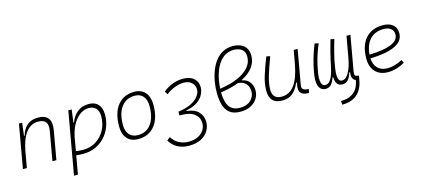

<svg xmlns="http://www.w3.org/2000/svg" viewBox="-71 -1357 4830 2205"><g transform="rotate(-15 2344.0 -254.0)"><path d="M48.3 0 139.6 -517.6H177.7L159.2 -365.7H166.5Q188 -442.9 238 -485.1Q288.1 -527.3 364.7 -527.3Q539.1 -527.3 506.3 -340.3L446.3 0H399.4L460 -344.2Q472.2 -413.1 447 -447.8Q421.9 -482.4 355 -482.4Q305.7 -482.4 262.5 -455.3Q219.2 -428.2 185.3 -366.2Q151.4 -304.2 130.4 -198.7L95.2 0Z M642.1 224.6H595.2L635.3 -0.5Q634.8 -0.5 634.3 -0.5L635.3 -1.5L726.6 -517.6H766.6L748 -375.5L746.1 -365.7H753.4Q779.8 -437.5 833.3 -482.4Q886.7 -527.3 971.7 -527.3Q1043 -527.3 1082 -484.1Q1121.1 -440.9 1121.1 -361.3Q1121.1 -282.2 1094.2 -214.6Q1067.4 -147 1019.3 -96.7Q971.2 -46.4 906.5 -18.3Q841.8 9.8 765.6 9.8Q744.1 9.8 723.1 8.5Q702.1 7.3 680.7 5.4ZM689.5 -42.5Q723.6 -35.2 776.4 -35.2Q861.3 -35.2 928.7 -77.4Q996.1 -119.6 1035.2 -192.4Q1074.2 -265.1 1074.2 -356.4Q1074.2 -416.5 1043.5 -449.5Q1012.7 -482.4 957 -482.4Q911.1 -482.4 864.3 -453.9Q817.4 -425.3 778.8 -364.7Q740.2 -304.2 718.3 -208Z M1417 9.8Q1334.5 9.8 1288.1 -42.5Q1241.7 -94.7 1241.7 -187.5Q1241.7 -347.7 1313.2 -437.5Q1384.8 -527.3 1511.7 -527.3Q1594.7 -527.3 1641.1 -474.1Q1687.5 -420.9 1687.5 -325.2Q1687.5 -167.5 1616 -78.9Q1544.4 9.8 1417 9.8ZM1426.8 -35.2Q1527.3 -35.2 1584 -111.3Q1640.6 -187.5 1640.6 -323.7Q1640.6 -398.4 1605.2 -440.4Q1569.8 -482.4 1505.9 -482.4Q1403.8 -482.4 1346.2 -406Q1288.6 -329.6 1288.6 -193.8Q1288.6 -119.1 1325.2 -77.1Q1361.8 -35.2 1426.8 -35.2Z M1962.4 234.4Q1884.3 234.4 1826.2 202.1Q1768.1 169.9 1734.9 110.8L1772.9 81.5Q1808.1 137.7 1859.9 163.1Q1911.6 188.5 1968.3 188.5Q2036.1 188.5 2083 165Q2129.9 141.6 2153.6 102.3Q2177.2 63 2175.3 16.1Q2172.9 -49.3 2119.6 -89.6Q2066.4 -129.9 1968.8 -129.9Q1966.8 -129.9 1961.7 -129.9Q1956.5 -129.9 1945.3 -129.4L1943.8 -174.3Q1971.2 -179.2 1993.7 -184.1Q2016.1 -189 2032.2 -193.4Q2084.5 -208 2126.2 -234.1Q2168 -260.3 2192.4 -295.2Q2216.8 -330.1 2216.8 -370.1Q2216.8 -416.5 2182.1 -449Q2147.5 -481.4 2085 -481.4Q2041.5 -481.4 1987.3 -462.6Q1933.1 -443.8 1875 -400.9L1853 -439.5Q1963.4 -527.3 2089.4 -527.3Q2175.3 -527.3 2219.7 -486.1Q2264.2 -444.8 2264.2 -381.8Q2264.2 -341.3 2242.9 -297.4Q2221.7 -253.4 2171.9 -217.8Q2122.1 -182.1 2036.6 -165.5V-157.7L2044.9 -156.7Q2130.9 -147.9 2175.5 -100.8Q2220.2 -53.7 2222.7 12.2Q2225.1 69.8 2196.5 120.6Q2168 171.4 2109.4 202.9Q2050.8 234.4 1962.4 234.4Z M2741.2 -338.9V-333.5Q2780.8 -326.7 2804.7 -308.8Q2828.6 -291 2841.3 -268.3Q2854 -245.6 2858.4 -222.9Q2862.8 -200.2 2862.8 -182.6Q2862.8 -130.4 2835.4 -86.4Q2808.1 -42.5 2757.1 -16.4Q2706.1 9.8 2635.3 9.8Q2552.2 9.8 2506.6 -27.1Q2460.9 -64 2443.4 -127.2Q2425.8 -190.4 2425.8 -269Q2425.8 -299.8 2428.2 -332Q2430.7 -364.3 2436.5 -398.9Q2448.2 -468.8 2472.4 -530.5Q2496.6 -592.3 2533.7 -639.9Q2570.8 -687.5 2622.6 -714.6Q2674.3 -741.7 2740.7 -741.7Q2788.1 -741.7 2828.9 -725.6Q2869.6 -709.5 2894.8 -674.1Q2919.9 -638.7 2919.9 -580.6Q2919.9 -505.4 2873.8 -443.8Q2827.6 -382.3 2741.2 -338.9ZM2475.6 -305.7Q2597.2 -322.8 2686 -361.1Q2774.9 -399.4 2823.2 -454.8Q2871.6 -510.3 2871.6 -579.6Q2871.6 -627.9 2850.6 -653.1Q2829.6 -678.2 2799.3 -687.5Q2769 -696.8 2740.2 -696.8Q2670.9 -696.8 2619.4 -658.7Q2567.9 -620.6 2534.7 -553.5Q2501.5 -486.3 2485.8 -398.9Q2477.5 -353 2475.6 -305.7ZM2689.5 -315.9Q2596.7 -279.8 2474.6 -262.7Q2475.1 -197.8 2489.5 -146.2Q2503.9 -94.7 2540 -64.9Q2576.2 -35.2 2641.6 -35.2Q2723.1 -35.2 2769 -78.9Q2814.9 -122.6 2814.9 -185.1Q2814.9 -207.5 2805.9 -235.8Q2796.9 -264.2 2770 -287.1Q2743.2 -310.1 2689.5 -315.9Z M3131.3 10.3Q2980.5 10.3 2980.5 -145Q2980.5 -227.1 3008.3 -317.6Q3036.1 -408.2 3083 -527.3L3127.4 -518.1Q3078.6 -388.7 3053 -300.8Q3027.3 -212.9 3027.3 -147.5Q3027.3 -34.7 3136.2 -34.7Q3227.1 -34.7 3287.1 -112.8Q3347.2 -190.9 3377.9 -358.4L3406.7 -517.6H3453.1L3380.4 -106.9Q3374.5 -73.2 3389.9 -58.1Q3405.3 -43 3448.2 -40.5L3457 -40L3448.7 4.9H3443.4Q3390.6 4.9 3365.5 -13.9Q3340.3 -32.7 3336.9 -66.7Q3333.5 -100.6 3345.7 -147H3336.4Q3317.4 -103 3291.3 -67.4Q3265.1 -31.7 3226.6 -10.7Q3188 10.3 3131.3 10.3Z M3782.7 234.4 3779.3 189.9Q3936.5 188.5 3987.3 68.4Q3994.1 51.8 3998.3 35.4Q4002.4 19 4006.3 0Q3952.6 -17.6 3965.8 -103H3956.1Q3939.9 -47.9 3913.6 -19Q3887.2 9.8 3846.2 9.8Q3805.7 9.8 3784.9 -18.1Q3764.2 -45.9 3763.7 -97.7H3754.9Q3741.7 -52.2 3716.3 -21.2Q3690.9 9.8 3646.5 9.8Q3612.3 9.8 3591.8 -9Q3571.3 -27.8 3562.7 -58.6Q3554.2 -89.4 3555.2 -125Q3556.2 -161.1 3567.4 -223.4Q3578.6 -285.6 3600.8 -364Q3623 -442.4 3656.7 -526.9L3703.1 -517.6Q3649.9 -388.7 3627.2 -287.1Q3604.5 -185.5 3602.5 -132.8Q3601.1 -92.3 3611.8 -63.5Q3622.6 -34.7 3655.3 -34.7Q3684.1 -34.7 3704.3 -56.4Q3724.6 -78.1 3737.8 -110.4Q3751 -142.6 3759 -174.3Q3767.1 -206.1 3771 -225.6Q3780.3 -270.5 3789.6 -311.8Q3798.8 -353 3812 -403.8Q3825.2 -454.6 3846.2 -527.3L3889.6 -517.6Q3865.7 -438 3845.7 -359.4Q3825.7 -280.8 3814 -206.5Q3809.6 -180.2 3806.9 -150.1Q3804.2 -120.1 3806.6 -94Q3809.1 -67.9 3820.1 -51.3Q3831.1 -34.7 3854.5 -34.7Q3898.9 -34.7 3934.3 -96.7Q3969.7 -158.7 3987.8 -258.3L4034.2 -517.6L4080.6 -517.1L4007.8 -106.9Q4002 -73.7 4006.8 -59.1Q4011.7 -44.4 4035.2 -42L4053.7 -40H4054.2L4048.8 -8.3Q4043.9 19.5 4038.8 41.5Q4033.7 63.5 4025.9 82.5Q3964.4 234.4 3782.7 234.4Z M4396.5 -35.2Q4437 -35.2 4483.2 -48.3Q4529.3 -61.5 4572.3 -85.4L4589.4 -47.9Q4543.5 -21 4491.7 -5.6Q4439.9 9.8 4392.1 9.8Q4294.9 9.8 4240.2 -46.9Q4185.5 -103.5 4185.5 -204.6Q4185.5 -356.4 4259.5 -441.9Q4333.5 -527.3 4465.3 -527.3Q4542 -527.3 4585 -491.2Q4627.9 -455.1 4627.9 -390.6Q4627.9 -294.9 4523.7 -247.3Q4419.4 -199.7 4232.4 -195.8Q4235.8 -120.1 4278.8 -77.6Q4321.8 -35.2 4396.5 -35.2ZM4233.9 -240.2Q4401.9 -244.1 4491.5 -280.5Q4581.1 -316.9 4581.1 -389.2Q4581.1 -432.6 4549.8 -457.5Q4518.6 -482.4 4461.4 -482.4Q4361.3 -482.4 4301.8 -418.5Q4242.2 -354.5 4233.9 -240.2Z"/></g></svg>

Font: Cascadia Code NF ExtraLight
Style: Italic
Weight: 200
Italic angle: -10°
Monospace: yes
Designer: Aaron Bell
Foundry: Saja Typeworks
Version: Version 2404.023; ttfautohint (v1.8.4)